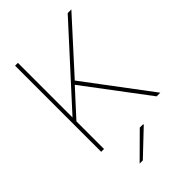

<svg xmlns="http://www.w3.org/2000/svg" viewBox="-273 -834 1151 1151"><g transform="rotate(-45 302.5 -258.5)"><path d="M565 -730 278 -414 589 0H558L260 -396L112 -234V0H88V-730H112V-267L534 -730ZM201 213 354 61H383V66L228 213Z"/></g></svg>

Font: Nacelle Thin
Style: Regular
Weight: 100
Designer: Sora Sagano
Foundry: Sora Sagano
Version: Version 1.000;FEAKit 1.0